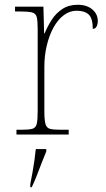

<svg xmlns="http://www.w3.org/2000/svg" viewBox="-20 -564 445 805"><path d="M49 0V-20H71Q101 -20 115.5 -24Q130 -28 134 -44.5Q138 -61 138 -98V-442Q138 -477 134 -492.5Q130 -508 114 -512Q98 -516 61 -516H43V-536H162L165 -424H167Q179 -453 196.5 -480.5Q214 -508 241 -526Q268 -544 306 -544Q344 -544 367 -524.5Q390 -505 390 -476Q390 -463 385 -453Q380 -443 369 -443Q369 -487 352 -503Q335 -519 301 -519Q272 -519 247 -500Q222 -481 204 -448Q186 -415 176 -372.5Q166 -330 166 -284V-98Q166 -61 170.5 -44.5Q175 -28 189 -24Q203 -20 233 -20H268V0ZM107 208Q112 183 116.5 157.5Q121 132 124.5 107.5Q128 83 130 61H174V71Q165 92 154.5 119.5Q144 147 133.5 174Q123 201 113 221H107Z"/></svg>

Font: Noto Serif Gujarati Thin
Style: Regular
Weight: 250
Version: Version 2.102